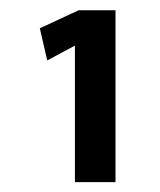

<svg xmlns="http://www.w3.org/2000/svg" viewBox="-20 -735 316 379"><path d="M127.9 -375.5V-645L73.2 -615.7L58.6 -679.2L135.3 -714.8H208V-375.5Z"/></svg>

Font: Pontano Sans SemiBold
Style: Regular
Weight: 600
Designer: Vernon Adams
Foundry: Vernon Adams
Version: Version 2.001